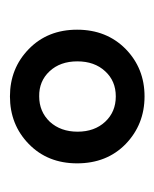

<svg xmlns="http://www.w3.org/2000/svg" viewBox="18 -743 312 388"><g transform="rotate(90 174.0 -549.0)"><path d="M174.8 -472.2Q205.6 -472.2 226.1 -493.7Q246.1 -515.6 246.1 -549.8Q246.1 -584 226.1 -605.5Q206.1 -627 174.8 -627Q143.6 -627 124 -605.5Q104 -584 104 -549.3Q104 -514.6 124 -493.2Q144 -471.7 174.8 -472.2ZM174.8 -413.1Q118.2 -413.1 79.1 -451.2Q40 -489.3 40 -548.8Q40 -608.4 79.1 -647Q118.2 -685.1 174.8 -685.1Q231.4 -685.1 271 -647Q310.1 -608.9 310.1 -548.8Q310.1 -489.3 271 -451.2Q231.9 -413.1 174.8 -413.1Z"/></g></svg>

Font: SourceSansPro-Semibold
Style: Regular
Weight: 600
Designer: Paul D. Hunt
Foundry: Adobe Systems Incorporated
Version: Version 2.020;PS 2.0;hotconv 1.0.86;makeotf.lib2.5.63406